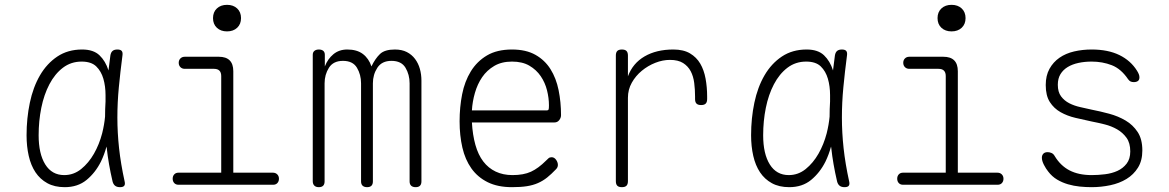

<svg xmlns="http://www.w3.org/2000/svg" viewBox="-20 -765 4840 795"><path d="M248 10Q206 10 176 -6.5Q146 -23 127 -51.5Q108 -80 99 -119.5Q90 -159 90 -205Q90 -275 103.5 -339.5Q117 -404 145.5 -453Q174 -502 217.5 -531Q261 -560 320 -560Q367 -560 392 -536Q417 -512 429 -474V-472Q433 -503 437 -535Q439 -548 446 -554Q453 -560 466 -560Q479 -560 484 -554Q489 -548 487 -535Q478 -466 472 -403Q466 -340 466 -278Q466 -216 473 -151.5Q480 -87 496 -14Q499 -2 494.5 4Q490 10 477 10Q464 10 456.5 4Q449 -2 446 -14Q429 -87 422 -152Q422 -155 421 -158Q412 -125 398 -96Q375 -50 338.5 -20Q302 10 248 10ZM246 -40Q285 -40 316 -65Q347 -90 369 -128.5Q391 -167 403 -213Q412 -249 415 -282Q415 -313 417 -345V-371Q417 -408 408 -439Q399 -470 378.5 -490Q358 -510 318 -510Q274 -510 240.5 -484.5Q207 -459 184.5 -416Q162 -373 151 -318.5Q140 -264 140 -205Q140 -128 167.5 -84Q195 -40 246 -40Z M1110 -50Q1121 -50 1128 -43Q1135 -36 1135 -25Q1135 -14 1128.5 -7Q1122 0 1111 0H719Q708 0 701.5 -7Q695 -14 695 -25Q695 -36 701.5 -43Q708 -50 719 -50H896V-450Q896 -465 888.5 -472.5Q881 -480 866 -480H745Q734 -480 727 -487Q720 -494 720 -505Q720 -516 727 -523Q734 -530 745 -530H886Q916 -530 931 -515Q946 -500 946 -470V-50ZM920 -635Q894 -635 878 -650Q862 -665 862 -690Q862 -715 878 -730Q894 -745 920 -745Q946 -745 962 -730Q978 -715 978 -690Q978 -665 962 -650Q946 -635 920 -635Z M1300 10Q1288 10 1281.5 3.5Q1275 -3 1275 -15V-538Q1275 -549 1282 -554.5Q1289 -560 1300 -560Q1312 -560 1318.5 -554.5Q1325 -549 1325 -538V-490Q1337 -521 1360.5 -540.5Q1384 -560 1418 -560Q1458 -560 1482.5 -541.5Q1507 -523 1518 -490Q1534 -523 1553.5 -541.5Q1573 -560 1615 -560Q1644 -560 1664.5 -549.5Q1685 -539 1698.5 -521Q1712 -503 1718.5 -480Q1725 -457 1725 -431V-14Q1725 -2 1719 4Q1713 10 1701 10Q1689 10 1682.5 4Q1676 -2 1676 -14V-420Q1676 -456 1659 -484.5Q1642 -513 1601 -513Q1561 -513 1542.5 -484.5Q1524 -456 1524 -420V-14Q1524 -2 1518 4Q1512 10 1500 10Q1488 10 1481.5 4Q1475 -2 1475 -14V-420Q1475 -456 1458 -484.5Q1441 -513 1400 -513Q1360 -513 1342 -484.5Q1324 -456 1324 -420V-14Q1324 -2 1318 4Q1312 10 1300 10Z M2264 -114Q2275 -114 2282.5 -103.5Q2290 -93 2290 -82Q2290 -77 2288 -72.5Q2286 -68 2282 -64Q2263 -44 2245.5 -30Q2228 -16 2207.5 -7Q2187 2 2161.5 6Q2136 10 2100 10Q2041 10 1999.5 -10.5Q1958 -31 1932 -67.5Q1906 -104 1894.5 -154Q1883 -204 1883 -263Q1883 -321 1893.5 -374.5Q1904 -428 1929.5 -469.5Q1955 -511 1996.5 -535.5Q2038 -560 2100 -560Q2158 -560 2197 -538Q2236 -516 2259.5 -478.5Q2283 -441 2293 -391.5Q2303 -342 2303 -288Q2303 -277 2295.5 -267.5Q2288 -258 2276 -258H1934Q1937 -206 1948.5 -165Q1960 -124 1981 -96.5Q2002 -69 2032.5 -54.5Q2063 -40 2102 -40Q2148 -40 2178.5 -54Q2209 -68 2241 -100Q2246 -105 2251 -109.5Q2256 -114 2264 -114ZM1934 -308H2245Q2250 -308 2251.5 -311.5Q2253 -315 2253 -329Q2253 -359 2245 -391Q2237 -423 2219 -449.5Q2201 -476 2172 -493Q2143 -510 2100 -510Q2057 -510 2026.5 -492Q1996 -474 1976.5 -445.5Q1957 -417 1946.5 -380.5Q1936 -344 1934 -308Z M2555 10Q2542 10 2536 4Q2530 -2 2530 -15V-535Q2530 -548 2536 -554Q2542 -560 2555 -560Q2568 -560 2574 -554Q2580 -548 2580 -535V-449Q2600 -503 2649 -531.5Q2698 -560 2768 -560Q2810 -560 2837 -544Q2864 -528 2879.5 -501.5Q2895 -475 2901.5 -439.5Q2908 -404 2908 -365V-355Q2908 -342 2902 -336Q2896 -330 2883 -330Q2870 -330 2864 -336Q2858 -342 2858 -355V-365Q2858 -394 2854.5 -421.5Q2851 -449 2840 -470Q2829 -491 2808.5 -504Q2788 -517 2754 -517Q2724 -517 2693.5 -505Q2663 -493 2637.5 -472Q2612 -451 2596 -422.5Q2580 -394 2580 -360V-15Q2580 -2 2574 4Q2568 10 2555 10Z M3248 10Q3206 10 3176 -6.5Q3146 -23 3127 -51.5Q3108 -80 3099 -119.5Q3090 -159 3090 -205Q3090 -275 3103.5 -339.5Q3117 -404 3145.5 -453Q3174 -502 3217.5 -531Q3261 -560 3320 -560Q3367 -560 3392 -536Q3417 -512 3429 -474V-472Q3433 -503 3437 -535Q3439 -548 3446 -554Q3453 -560 3466 -560Q3479 -560 3484 -554Q3489 -548 3487 -535Q3478 -466 3472 -403Q3466 -340 3466 -278Q3466 -216 3473 -151.5Q3480 -87 3496 -14Q3499 -2 3494.5 4Q3490 10 3477 10Q3464 10 3456.5 4Q3449 -2 3446 -14Q3429 -87 3422 -152Q3422 -155 3421 -158Q3412 -125 3398 -96Q3375 -50 3338.5 -20Q3302 10 3248 10ZM3246 -40Q3285 -40 3316 -65Q3347 -90 3369 -128.5Q3391 -167 3403 -213Q3412 -249 3415 -282Q3415 -313 3417 -345V-371Q3417 -408 3408 -439Q3399 -470 3378.5 -490Q3358 -510 3318 -510Q3274 -510 3240.5 -484.5Q3207 -459 3184.5 -416Q3162 -373 3151 -318.5Q3140 -264 3140 -205Q3140 -128 3167.5 -84Q3195 -40 3246 -40Z M4110 -50Q4121 -50 4128 -43Q4135 -36 4135 -25Q4135 -14 4128.5 -7Q4122 0 4111 0H3719Q3708 0 3701.5 -7Q3695 -14 3695 -25Q3695 -36 3701.5 -43Q3708 -50 3719 -50H3896V-450Q3896 -465 3888.5 -472.5Q3881 -480 3866 -480H3745Q3734 -480 3727 -487Q3720 -494 3720 -505Q3720 -516 3727 -523Q3734 -530 3745 -530H3886Q3916 -530 3931 -515Q3946 -500 3946 -470V-50ZM3920 -635Q3894 -635 3878 -650Q3862 -665 3862 -690Q3862 -715 3878 -730Q3894 -745 3920 -745Q3946 -745 3962 -730Q3978 -715 3978 -690Q3978 -665 3962 -650Q3946 -635 3920 -635Z M4500 10Q4476 10 4451 7.5Q4426 5 4402 -2Q4378 -9 4357 -21.5Q4336 -34 4320 -55Q4311 -66 4302.5 -82.5Q4294 -99 4294 -112Q4294 -122 4300 -128.5Q4306 -135 4318 -135Q4326 -135 4334 -131.5Q4342 -128 4347 -119Q4371 -79 4408.5 -59.5Q4446 -40 4500 -40Q4527 -40 4555.5 -43.5Q4584 -47 4607 -57.5Q4630 -68 4645 -87.5Q4660 -107 4660 -138Q4660 -173 4644.5 -194.5Q4629 -216 4605.5 -229.5Q4582 -243 4554 -250Q4526 -257 4500 -262Q4467 -269 4433 -277Q4399 -285 4371.5 -300.5Q4344 -316 4327 -342.5Q4310 -369 4310 -413Q4310 -452 4325.5 -480Q4341 -508 4367 -526Q4393 -544 4427.5 -552Q4462 -560 4500 -560Q4568 -560 4615 -537Q4662 -514 4688 -472Q4693 -464 4695.5 -457.5Q4698 -451 4698 -445Q4698 -434 4691.5 -429.5Q4685 -425 4675 -425Q4667 -425 4661.5 -427.5Q4656 -430 4651 -437Q4622 -480 4583.5 -495Q4545 -510 4500 -510Q4471 -510 4445.5 -504.5Q4420 -499 4401 -487.5Q4382 -476 4371 -458Q4360 -440 4360 -414Q4360 -384 4373.5 -366Q4387 -348 4407.5 -337.5Q4428 -327 4453 -321.5Q4478 -316 4500 -311Q4536 -304 4573 -294Q4610 -284 4640.5 -266Q4671 -248 4690.5 -218.5Q4710 -189 4710 -142Q4710 -100 4692 -71Q4674 -42 4644.5 -24Q4615 -6 4577 2Q4539 10 4500 10Z"/></svg>

Font: Maple Mono Thin
Style: Regular
Weight: 250
Monospace: yes
Designer: subframe7536
Version: Version 7.000